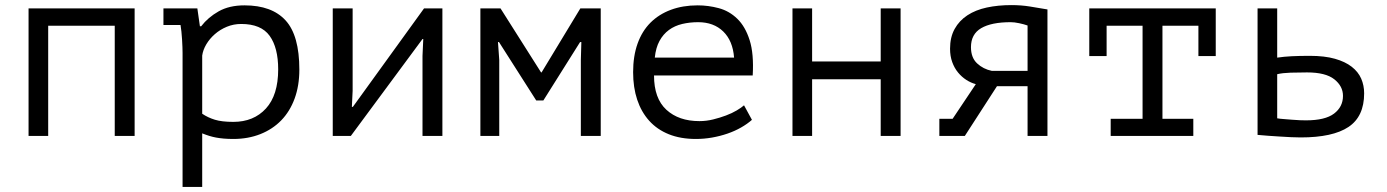

<svg xmlns="http://www.w3.org/2000/svg" viewBox="-20 -533 5440 753"><path d="M430 -432H169V0H92V-500H508V0H430Z M696 -325Q696 -334 695.5 -348.5Q695 -363 694 -378.5Q693 -394 691.5 -409Q690 -424 688 -435H621V-500H754L764 -430H769Q796 -465 837.5 -488.5Q879 -512 939 -512Q1046 -512 1100 -453Q1154 -394 1154 -260Q1154 -197 1135.5 -146.5Q1117 -96 1083 -61Q1049 -26 1001 -7Q953 12 895 12Q874 12 857.5 10.5Q841 9 827.5 6.5Q814 4 801 0Q788 -4 773 -10V200H696ZM926 -439Q896 -439 869.5 -428Q843 -417 822.5 -399Q802 -381 789 -359Q776 -337 773 -315V-87Q795 -72 822.5 -63.5Q850 -55 895 -55Q975 -55 1023 -107.5Q1071 -160 1071 -261Q1071 -346 1037.5 -392.5Q1004 -439 926 -439Z M1637 -314 1640 -380H1637L1356 0H1285V-500H1363V-177L1360 -114H1364L1643 -500H1715V0H1637Z M2258 -297 2260 -368H2255L2111 -139H2083L1937 -368H1933L1938 -298V0H1864V-500H1943L2102 -249H2104L2256 -500H2336V0H2258Z M2929 -63Q2911 -47 2886.5 -33Q2862 -19 2833 -9Q2804 1 2772.5 6.5Q2741 12 2709 12Q2649 12 2603 -6.5Q2557 -25 2526 -59.5Q2495 -94 2479 -142Q2463 -190 2463 -250Q2463 -313 2480.5 -362Q2498 -411 2531 -444Q2564 -477 2611 -494.5Q2658 -512 2716 -512Q2758 -512 2799 -501Q2840 -490 2871.5 -459.5Q2903 -429 2920 -375.5Q2937 -322 2932 -237H2545Q2545 -147 2593.5 -102.5Q2642 -58 2723 -58Q2750 -58 2776.5 -64.5Q2803 -71 2827 -80Q2851 -89 2869.5 -100Q2888 -111 2898 -120ZM2718 -446Q2685 -446 2655.5 -439Q2626 -432 2603.5 -415.5Q2581 -399 2566.5 -372.5Q2552 -346 2548 -307H2859Q2854 -373 2816.5 -409.5Q2779 -446 2718 -446Z M3434 -222H3165V0H3088V-500H3165V-292H3434V-500H3512V0H3434Z M4010 -195H3890L3764 0H3664V-67H3716L3807 -203Q3788 -208 3770 -219.5Q3752 -231 3737.5 -248.5Q3723 -266 3714.5 -289.5Q3706 -313 3706 -342Q3706 -387 3724 -419.5Q3742 -452 3774 -473Q3806 -494 3850 -503.5Q3894 -513 3947 -513Q3985 -513 4019 -507.5Q4053 -502 4088 -496V0H4010ZM4010 -255V-433Q3996 -438 3977 -442Q3958 -446 3944 -446Q3868 -446 3828 -422.5Q3788 -399 3788 -348Q3788 -307 3812 -284.5Q3836 -262 3870 -255Z M4252 -500H4748V-313H4680V-432H4539V-67H4660V0H4336V-67H4461V-432H4320V-313H4252Z M4989 -69Q5000 -67 5015.5 -66Q5031 -65 5047 -63.5Q5063 -62 5078 -61.5Q5093 -61 5102 -61Q5177 -61 5212 -87.5Q5247 -114 5247 -157Q5247 -195 5213 -222Q5179 -249 5106 -249Q5073 -249 5041.5 -248Q5010 -247 4989 -242ZM4989 -307Q5016 -311 5046.5 -312.5Q5077 -314 5117 -314Q5175 -314 5215.5 -302.5Q5256 -291 5281.5 -271Q5307 -251 5318.5 -224.5Q5330 -198 5330 -167Q5330 -76 5268.5 -35Q5207 6 5081 6Q5065 6 5043.5 5Q5022 4 4999.5 2.5Q4977 1 4954 -0.5Q4931 -2 4912 -4V-500H4989Z"/></svg>

Font: PT Mono
Style: Regular
Weight: 400
Monospace: yes
Designer: A.Korolkova, I.Chaeva
Foundry: ParaType Ltd
Version: Version 1.001W OFL